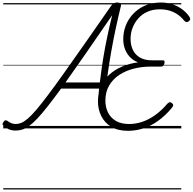

<svg xmlns="http://www.w3.org/2000/svg" viewBox="-26 -1020 1530 1525"><path d="M97 17Q67 17 43.5 6.5Q20 -4 4 -18Q-4 -24 -5.5 -32Q-7 -40 2 -52Q10 -64 17.5 -64.5Q25 -65 33 -60Q48 -48 64.5 -41.5Q81 -35 100 -35Q121 -35 144 -44.5Q167 -54 195.5 -78.5Q224 -103 262 -147.5Q300 -192 352.5 -261.5Q405 -331 475.5 -430Q546 -529 639.5 -662.5Q733 -796 854 -970Q865 -987 877 -993.5Q889 -1000 905 -1000Q923 -1000 930.5 -992Q938 -984 933 -967Q912 -881 893 -792.5Q874 -704 858 -613.5Q842 -523 829 -429.5Q816 -336 807 -241Q806 -227 799.5 -220Q793 -213 777 -212Q763 -211 757.5 -216.5Q752 -222 753 -237Q756 -257 757.5 -277Q759 -297 761 -316H459Q398 -233 352 -174.5Q306 -116 270.5 -78.5Q235 -41 206 -20Q177 1 151 9Q125 17 97 17ZM494 -365H767Q778 -459 792.5 -549Q807 -639 825.5 -726.5Q844 -814 865 -899Q746 -726 655 -594.5Q564 -463 494 -365ZM990 19Q910 19 857.5 -13Q805 -45 778.5 -98Q752 -151 752 -215Q752 -283 776 -336Q800 -389 843 -428Q886 -467 944.5 -491.5Q1003 -516 1071 -525Q1035 -538 1008.5 -564.5Q982 -591 967.5 -628Q953 -665 953 -709Q953 -755 966.5 -798.5Q980 -842 1006 -878.5Q1032 -915 1068.5 -942.5Q1105 -970 1151.5 -985Q1198 -1000 1252 -1000Q1301 -1000 1343.5 -986Q1386 -972 1420.5 -946.5Q1455 -921 1478 -887Q1485 -877 1484.5 -868Q1484 -859 1473 -851Q1463 -843 1454 -845Q1445 -847 1436 -857Q1413 -886 1383.5 -906Q1354 -926 1319 -936Q1284 -946 1242 -946Q1190 -946 1147 -927.5Q1104 -909 1074 -875.5Q1044 -842 1027.5 -800Q1011 -758 1011 -711Q1011 -661 1030 -622.5Q1049 -584 1086.5 -562.5Q1124 -541 1180 -541H1267Q1277 -541 1280 -535Q1283 -529 1280 -516Q1276 -503 1269.5 -497Q1263 -491 1254 -491H1169Q1100 -491 1035.5 -474.5Q971 -458 920.5 -424.5Q870 -391 840.5 -340Q811 -289 811 -221Q811 -170 831 -128Q851 -86 893 -60.5Q935 -35 1000 -35Q1053 -35 1105.5 -53Q1158 -71 1208 -107Q1258 -143 1303 -196Q1313 -207 1322 -208Q1331 -209 1341 -200Q1351 -192 1349.5 -183Q1348 -174 1337 -161Q1286 -100 1229.5 -60Q1173 -20 1113.5 -0.5Q1054 19 990 19ZM0 475H1414V485H0ZM0 -20H1414V0H0ZM0 -505H1414V-500H0ZM0 -995H1414V-985H0Z"/></svg>

Font: Playwrite CZ Guides
Style: Regular
Weight: 400
Designer: Veronika Burian, José Scaglione
Foundry: TypeTogether
Version: Version 1.003